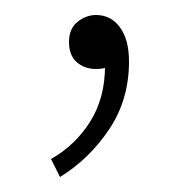

<svg xmlns="http://www.w3.org/2000/svg" viewBox="-20 -86 248 256"><path d="M60 150 48 126Q80 108 100 76.5Q120 45 120 2L106 -52L140 -10Q134 0 125.5 3Q117 6 108 6Q93 6 82.5 -3Q72 -12 72 -30Q72 -48 83.5 -57Q95 -66 108 -66Q128 -66 140 -49.5Q152 -33 152 -4Q152 47 125.5 86.5Q99 126 60 150Z"/></svg>

Font: Source Sans Variable
Style: Regular
Weight: 200
Designer: Paul D. Hunt
Foundry: Adobe Systems Incorporated
Version: Version 3.006;hotconv 1.0.111;makeotfexe 2.5.65597